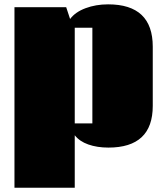

<svg xmlns="http://www.w3.org/2000/svg" viewBox="-20 -668 763 888"><path d="M325.7 -97.2H407.2V-539.6H325.7ZM481.4 14.6Q429.2 14.6 388.4 0.2Q347.7 -14.2 325.7 -42.5V200.2H46.9V-634.8H286.1L304.2 -580.1Q328.1 -612.3 375.7 -630.1Q423.3 -647.9 480 -647.9Q686.5 -647.9 686.5 -452.1V-178.2Q686.5 14.6 481.4 14.6Z"/></svg>

Font: Coda ExtraBold
Style: Regular
Weight: 800
Version: Version 2.001; ttfautohint (v0.8) -r 50 -G 200 -x